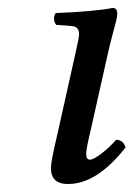

<svg xmlns="http://www.w3.org/2000/svg" viewBox="-20 -456 338 486"><path d="M252.9 -319.8 209 -124Q198.2 -80.1 198.2 -65.9Q198.2 -51.8 208 -51.8Q215.8 -51.8 235.6 -66.4Q255.4 -81.1 273.9 -102.1Q291.5 -102.1 297.9 -83Q225.6 9.8 151.9 9.8Q108.9 9.8 108.9 -30.8Q108.9 -46.9 125 -115.2L170.9 -320.8Q180.2 -361.8 180.2 -369.1Q180.2 -388.7 162.1 -390.1L122.1 -393.1Q117.2 -399.9 116.7 -408.2Q116.2 -416.5 121.1 -422.9Q223.1 -427.2 265.1 -436Q276.9 -436 276.9 -420.9Q276.9 -414.6 273.9 -402.8Q271 -391.1 264.6 -367.4Q258.3 -343.8 252.9 -319.8Z"/></svg>

Font: Common Serif News
Style: Italic
Weight: 450
Italic angle: -12°
Designer: Philipp H. Poll, Khaled Hosny
Foundry: Stefan Peev, Context Ltd.
Version: Version 1.026